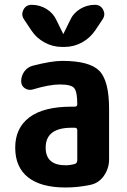

<svg xmlns="http://www.w3.org/2000/svg" viewBox="-20 -790 540 819"><path d="M309.6 -106.4V-234.4Q309.6 -245.1 298.8 -245.1H285.2Q174.8 -245.1 174.8 -160.2Q174.8 -85 259.8 -85Q279.3 -85 299.8 -90.8Q309.6 -94.7 309.6 -106.4ZM245.1 -530.3Q362.3 -530.3 403.8 -487.8Q445.3 -445.3 445.3 -325.2V-110.4Q445.3 -71.3 422.9 -39.6Q400.4 -7.8 363.3 -1Q310.5 9.8 259.8 9.8Q154.3 9.8 99.6 -33.7Q44.9 -77.1 44.9 -160.2Q44.9 -244.1 105.5 -289.6Q166 -335 285.2 -335H298.8Q309.6 -335 309.6 -345.7Q309.6 -396.5 297.4 -413.1Q285.2 -429.7 235.4 -429.7Q190.4 -429.7 119.1 -408.2Q101.6 -403.3 85.9 -413.6Q70.3 -423.8 70.3 -443.4Q70.3 -466.8 84 -485.4Q97.7 -503.9 120.1 -509.8Q200.2 -530.3 245.1 -530.3ZM278.3 -702.1Q292 -733.4 321.3 -751.5Q350.6 -769.5 384.8 -769.5Q409.2 -769.5 419.9 -748.5Q430.7 -727.5 418 -708L386.7 -661.1Q364.3 -627.9 329.6 -608.9Q294.9 -589.8 254.9 -589.8H245.1Q205.1 -589.8 169.9 -608.9Q134.8 -627.9 113.3 -661.1L82 -708Q69.3 -727.5 80.1 -748.5Q90.8 -769.5 115.2 -769.5Q149.4 -769.5 178.7 -751.5Q208 -733.4 221.7 -702.1L249 -646.5Q249 -645.5 250 -645Q251 -644.5 251 -646.5Z"/></svg>

Font: Rounded-X Mgen+ 1mn bold
Style: Bold
Weight: 700
Designer: [Source Han Sans]
Ryoko NISHIZUKA  (kana & ideographs); Paul D. Hunt (Latin, Greek & Cyrillic); Wenlong ZHANG  (bopomofo
Version: Version 1.059.20150602